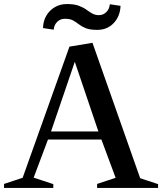

<svg xmlns="http://www.w3.org/2000/svg" viewBox="-24 -931 803 951"><path d="M-4 0V-20L102 -55L83 -36L320 -700L434 -719L675 -35L653 -54L759 -19V0H457V-20L563 -55L554 -36L473 -254L493 -240H199L219 -254L137 -36L128 -56L240 -19V0ZM224 -266 214 -280H478L468 -266L340 -644H353ZM189 -792Q190 -827 205.5 -853.5Q221 -880 247.5 -895.5Q274 -911 307 -911Q344 -911 366.5 -902.5Q389 -894 404 -883Q419 -872 433 -864Q447 -856 467 -856Q487 -856 502.5 -871Q518 -886 520 -910L573 -902Q571 -850 539 -816.5Q507 -783 458 -783Q421 -783 400.5 -791.5Q380 -800 366 -811Q352 -822 337.5 -830Q323 -838 297 -838Q275 -838 259.5 -823Q244 -808 242 -784Z"/></svg>

Font: Wittgenstein Medium
Style: Regular
Weight: 500
Designer: Jörg Drees
Foundry: Jörg Drees
Version: Version 1.500